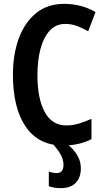

<svg xmlns="http://www.w3.org/2000/svg" viewBox="-20 -744 548 995"><path d="M318 -620Q270 -620 238 -585.5Q206 -551 190 -491.5Q174 -432 174 -356Q174 -232 212 -163Q250 -94 323 -94Q358 -94 390 -104Q422 -114 454 -128V-23Q390 10 308 10Q180 10 113.5 -87Q47 -184 47 -357Q47 -462 77.5 -545Q108 -628 167 -676Q226 -724 313 -724Q356 -724 397.5 -713.5Q439 -703 475 -681L437 -582Q409 -598 380 -609Q351 -620 318 -620ZM309 111Q309 85 296 60Q283 35 252 0H325Q360 27 379.5 59Q399 91 399 128Q399 177 372 204Q345 231 295 231Q277 231 262 228.5Q247 226 233 221V145Q240 148 251.5 150.5Q263 153 273 153Q309 153 309 111Z"/></svg>

Font: Noto Sans Disp Cond SemBd
Style: Regular
Weight: 600
Width: 3
Designer: Monotype Design Team
Foundry: Monotype Imaging Inc.
Version: Version 2.000;GOOG;noto-source:20170915:90ef993387c0; ttfaut